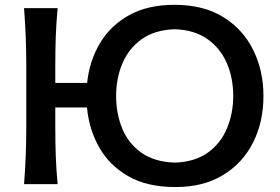

<svg xmlns="http://www.w3.org/2000/svg" viewBox="-20 -746 1133 778"><path d="M77.5 0Q82 -58.5 84.2 -113.2Q86.5 -168 86.5 -234.5V-474.5Q86.5 -542.5 84.2 -598Q82 -653.5 77.5 -713H213.5Q208 -653.5 206 -597.8Q204 -542 204 -474.5V-410H333Q342.5 -500.5 385.8 -572.2Q429 -644 504.5 -685.2Q580 -726.5 687 -726.5Q804.5 -726.5 884.8 -676.8Q965 -627 1006.2 -543.2Q1047.5 -459.5 1047.5 -357Q1047.5 -251.5 1005.2 -168Q963 -84.5 883.2 -36.2Q803.5 12 691 12Q576.5 12 500 -31.8Q423.5 -75.5 382 -148.8Q340.5 -222 332.5 -310.5H204V-234.5Q204 -168 206 -113.2Q208 -58.5 213.5 0ZM688.5 -87Q770.5 -90 822.8 -128Q875 -166 900 -226.5Q925 -287 925 -357Q925 -432 898.2 -492.2Q871.5 -552.5 819 -588.8Q766.5 -625 688.5 -627.5Q607 -625 554.2 -587.2Q501.5 -549.5 476 -489Q450.5 -428.5 450.5 -357Q450.5 -286 475.2 -225.5Q500 -165 552.5 -127.5Q605 -90 688.5 -87Z"/></svg>

Font: Commissioner Flair Medium
Style: Regular
Weight: 500
Designer: Kostas Bartsokas
Foundry: Kostas Bartsokas
Version: Version 1.000; ttfautohint (v1.8.3)